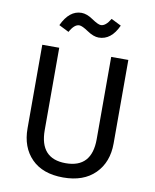

<svg xmlns="http://www.w3.org/2000/svg" viewBox="-97 -974 857 1059"><g transform="rotate(10 331.0 -444.0)"><path d="M389 -782Q360 -782 324.5 -806Q289 -830 273 -830Q245 -830 220 -784L164 -812Q205 -900 273 -900Q303 -900 338 -876Q373 -852 389 -852Q416 -852 442 -896L498 -868Q459 -782 389 -782ZM572 -689V-221Q572 -116 508 -52Q444 12 330 12Q215 12 152.5 -51.5Q90 -115 90 -221V-689H185V-228Q185 -68 330 -68Q476 -68 476 -228V-689Z"/></g></svg>

Font: Fira Sans
Style: Regular
Weight: 400
Designer: Carrois Corporate & Edenspiekermann AG
Foundry: Carrois Corporate GbR & Edenspiekermann AG
Version: Version 4.106;PS 004.106;hotconv 1.0.70;makeotf.lib2.5.58329